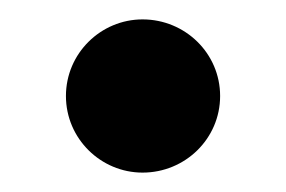

<svg xmlns="http://www.w3.org/2000/svg" viewBox="-20 -465 295 198"><path d="M207 -366C207 -410 171 -445 127 -445C84 -445 48 -410 48 -366C48 -322 84 -287 127 -287C171 -287 207 -322 207 -366Z"/></svg>

Font: Original Surfer
Style: Regular
Weight: 400
Designer: Astigmatic (AOETI)
Foundry: Astigmatic (AOETI)
Version: Version 1.001